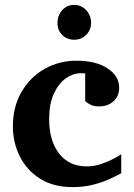

<svg xmlns="http://www.w3.org/2000/svg" viewBox="-20 -746 542 778"><path d="M471.2 -43.9Q454.1 -34.7 425.3 -21.2Q396.5 -7.8 358.2 2.2Q319.8 12.2 273.9 12.2Q196.3 12.2 142.3 -22Q88.4 -56.2 60.3 -112.3Q32.2 -168.5 32.2 -233.9Q32.2 -313 66.9 -373Q101.6 -433.1 160.2 -466.6Q218.8 -500 290 -500Q368.7 -500 415.8 -469Q462.9 -438 462.9 -390.1Q462.9 -356.4 439.9 -335.7Q417 -314.9 382.3 -314.9Q360.4 -314.9 347.4 -321.5Q334.5 -328.1 325.2 -335.9V-448.2Q319.8 -449.2 315.7 -449.2Q311.5 -449.2 306.2 -449.2Q275.9 -449.2 246.6 -428.5Q217.3 -407.7 198.2 -366.5Q179.2 -325.2 179.2 -263.2Q179.2 -175.3 219.7 -123.5Q260.3 -71.8 331.1 -71.8Q361.8 -71.8 391.4 -82Q420.9 -92.3 442.9 -104.2Q464.8 -116.2 471.2 -121.1ZM349.1 -652.8Q349.1 -625.5 329.6 -605.2Q310.1 -585 280.8 -585Q251.5 -585 232.2 -604.2Q212.9 -623.5 212.9 -652.8Q212.9 -683.1 231.9 -704.6Q251 -726.1 280.8 -726.1Q309.6 -726.1 329.3 -704.8Q349.1 -683.6 349.1 -652.8Z"/></svg>

Font: Charis
Style: Bold
Weight: 700
Designer: Walt Agee, Miriam Martin, Annie Olsen, Victor Gaultney, Lorna Priest, Alan Ward, Bob Hallissy, Martin Hosken, Sharon Cor
Foundry: SIL Global
Version: Version 7.000